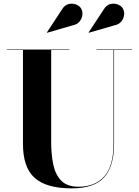

<svg xmlns="http://www.w3.org/2000/svg" viewBox="-20 -1023 764 1058"><path d="M611 -883.5 469.5 -842.5 468.5 -844.5 551 -970Q565 -994 586.2 -1000Q607.5 -1006 626.8 -999.2Q646 -992.5 655.5 -978.5Q666 -962.5 664 -941.8Q662 -921 648.5 -904.5Q635 -888 611 -883.5ZM381 -883.5 239.5 -842.5 238.5 -844.5 321 -970Q335 -994 356.2 -1000Q377.5 -1006 396.8 -999.2Q416 -992.5 425.5 -978.5Q436 -962.5 434 -941.8Q432 -921 418.5 -904.5Q405 -888 381 -883.5ZM17 -750H362V-747.5H262V-240Q262 -174 273.2 -118Q284.5 -62 317 -28Q349.5 6 414 6Q503 6 554.2 -50.8Q605.5 -107.5 605.5 -230V-747.5H511.5V-750H707V-747.5H608.5V-230Q608.5 -106.5 553.8 -45.8Q499 15 376.5 15Q235.5 15 171 -42.8Q106.5 -100.5 106.5 -230V-747.5H17Z"/></svg>

Font: Bodoni* 72pt
Style: Bold
Weight: 700
Version: Version 2.3